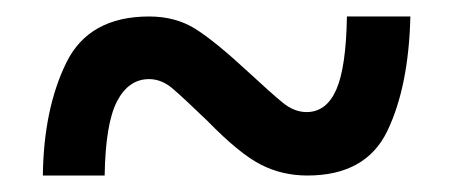

<svg xmlns="http://www.w3.org/2000/svg" viewBox="-20 -473 550 233"><path d="M32 -260H107Q108 -323 122 -350Q136 -377 161 -377Q176 -377 189.5 -365.5Q203 -354 232 -326Q270 -287 296 -273.5Q322 -260 353 -260Q424 -260 450 -314Q476 -368 478 -453H401Q400 -391 388 -364Q376 -337 352 -337Q337 -337 323 -348.5Q309 -360 282 -385Q241 -423 217 -438Q193 -453 161 -453Q88 -453 60.5 -397Q33 -341 32 -260Z"/></svg>

Font: Noto Serif SemiCondensed Extra
Style: Regular
Weight: 800
Width: 4
Designer: Monotype Design Team
Foundry: Monotype Imaging Inc.
Version: Version 1.002